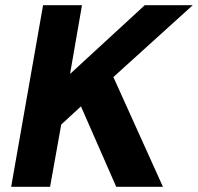

<svg xmlns="http://www.w3.org/2000/svg" viewBox="-20 -720 763 740"><path d="M23 0 146 -700H296L250 -435L538 -700H723L417 -423L608 0H428L292 -310L216 -240L173 0Z"/></svg>

Font: DM Sans Black
Style: Italic
Weight: 900
Italic angle: -10°
Designer: Colophon Foundry, Jonny Pinhorn
Foundry: Colophon Foundry
Version: Version 4.004;gftools[0.9.30]